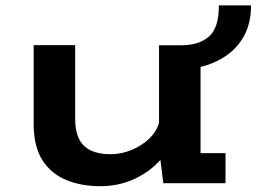

<svg xmlns="http://www.w3.org/2000/svg" viewBox="-20 -664 930 696"><path d="M343 11Q275.5 11 220.8 -11.2Q166 -33.5 134 -83Q102 -132.5 102 -215.5V-500.5H252.5V-233Q252.5 -166 284.5 -135.5Q316.5 -105 381 -105Q419.5 -105 456.5 -120.2Q493.5 -135.5 520.5 -161.2Q547.5 -187 556.5 -219V-500H637.5Q700.5 -500 737 -531Q773.5 -562 773.5 -644.5H890Q890 -580 865 -534.5Q840 -489 798.2 -461Q756.5 -433 707 -421.5V-109H797.5V0H572L561.5 -84.5Q525 -42.5 468.2 -15.8Q411.5 11 343 11Z"/></svg>

Font: Trispace SemiExpanded SemiBold
Style: Regular
Weight: 600
Width: 6
Designer: Tyler Finck
Foundry: Etcetera Type Company
Version: Version 1.210; ttfautohint (v1.8.3)